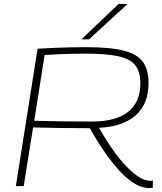

<svg xmlns="http://www.w3.org/2000/svg" viewBox="-20 -951 826 981"><path d="M61 0 172 -702Q221 -705 260 -706.5Q299 -708 337 -709Q375 -710 420 -710Q546 -710 615 -691.5Q684 -673 711.5 -633Q739 -593 739 -527Q739 -420 673.5 -362Q608 -304 486 -298Q560 -168 628.5 -98Q697 -28 747 -27Q749 -27 753.5 -27.5Q758 -28 761 -29V8Q751 10 742 10Q675 10 597.5 -71Q520 -152 439 -296Q355 -296 287.5 -297Q220 -298 149 -300L101 0ZM450 -330Q571 -330 634 -379Q697 -428 697 -525Q697 -581 673.5 -614.5Q650 -648 589.5 -662.5Q529 -677 417 -677Q373 -677 342.5 -676Q312 -675 281.5 -674Q251 -673 208 -670L155 -334Q215 -332 282.5 -331Q350 -330 450 -330ZM396 -750 586 -931H632L435 -750Z"/></svg>

Font: Georama Extended ExtraLight
Style: Italic
Weight: 200
Width: 7
Italic angle: -9°
Designer: Jean-Baptiste Levee
Foundry: Production Type
Version: Version 1.000